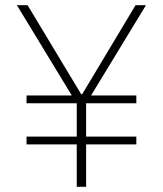

<svg xmlns="http://www.w3.org/2000/svg" viewBox="-20 -718 626 738"><path d="M504 -163H311V0H275V-163H82V-193H275V-321H82V-351H256L45 -698H86L292 -356H296L501 -698H541L330 -351H504V-321H311V-193H504Z"/></svg>

Font: IBM Plex Sans ExtraLight
Style: Regular
Weight: 250
Designer: Mike Abbink, Paul van der Laan, Pieter van Rosmalen
Foundry: Bold Monday
Version: Version 3.201